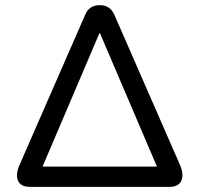

<svg xmlns="http://www.w3.org/2000/svg" viewBox="-20 -725 774 745"><path d="M56.5 -86.6 310 -666.6Q318.3 -686.6 332.5 -695.8Q346.7 -705 367.4 -705Q387.4 -705 401.6 -695.5Q415.8 -686 424.2 -666.6L677.7 -86.6Q689.3 -60.1 687.8 -40.4Q686.3 -20.7 673.3 -10.3Q660.4 0 639.9 0H94.3Q60.9 0 50 -23.9Q39.1 -47.8 56.5 -86.6ZM130 -43.1V-78.5H604.2V-43.1L367.8 -596.3H365.8Z"/></svg>

Font: SN Pro Thin
Style: Regular
Weight: 200
Designer: Tobias Whetton
Foundry: Supernotes
Version: Version 1.003;Glyphs 3.3 (3324)